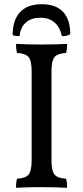

<svg xmlns="http://www.w3.org/2000/svg" viewBox="-20 -887 394 910"><path d="M61 -636Q56 -650 56 -679Q111 -676 177 -676Q238 -676 298 -679Q298 -650 293 -636Q253 -634 238.5 -616.5Q224 -599 224 -549V-127Q224 -77 238.5 -59.5Q253 -42 293 -40Q298 -26 298 3Q238 0 177 0Q107 0 56 3Q56 -26 61 -40Q101 -42 115.5 -59.5Q130 -77 130 -127V-549Q130 -599 115.5 -616.5Q101 -634 61 -636ZM313 -725Q295 -714 273 -716Q265 -757 239 -780Q213 -803 171 -803Q128 -803 102 -779.5Q76 -756 73 -716H66Q48 -716 40 -721Q40 -792 75 -829.5Q110 -867 178 -867Q245 -867 279 -830.5Q313 -794 313 -725Z"/></svg>

Font: Vollkorn SC
Style: Regular
Weight: 400
Designer: Friedrich Althausen
Foundry: Friedrich Althausen
Version: Version 4.015